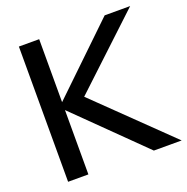

<svg xmlns="http://www.w3.org/2000/svg" viewBox="-125 -817 910 934"><g transform="rotate(-20 329.5 -350.0)"><path d="M71 0V-700H176V-374L515 -700H647L286 -362L659 0H515L176 -333V0Z"/></g></svg>

Font: Red Hat Display Medium
Style: Regular
Weight: 500
Designer: Pentagram / MCKL
Foundry: Pentagram / MCKL
Version: Version 1.005; Red Hat Display Medium